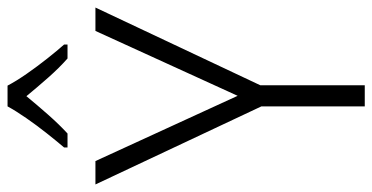

<svg xmlns="http://www.w3.org/2000/svg" viewBox="-259 -728 987 509"><g transform="rotate(-90 234.5 -473.5)"><path d="M235 -337 407 -714H469L263 -277V0H207V-274L0 -714H62ZM262 -947Q274 -924 293.5 -896Q313 -868 334 -841.5Q355 -815 371 -797V-788H334Q309 -810 283 -839.5Q257 -869 234 -897Q211 -869 185 -839.5Q159 -810 135 -788H98V-797Q115 -817 136 -843.5Q157 -870 176 -897.5Q195 -925 207 -947Z"/></g></svg>

Font: Noto Sans Thai Looped SemiCondensed Light
Style: Regular
Weight: 300
Width: 4
Designer: Sasikarn Vongin, Ben Mitchell
Foundry: The Fontpad Ltd
Version: Version 1.001; ttfautohint (v1.8.4.7-5d5b)